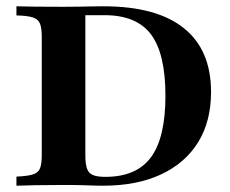

<svg xmlns="http://www.w3.org/2000/svg" viewBox="-20 -591 731 611"><path d="M32.3 0V-29Q67.7 -30.6 84.7 -35.9Q101.6 -41.1 107.3 -55.2Q112.9 -69.4 112.9 -98.4V-472.6Q112.9 -501.6 107.3 -515.7Q101.6 -529.8 84.7 -535.5Q67.7 -541.1 32.3 -541.9V-571Q56.5 -570.2 93.1 -569.8Q129.8 -569.4 182.3 -569.4Q205.6 -569.4 229.4 -569.8Q253.2 -570.2 274.2 -570.6Q295.2 -571 308.9 -571Q478.2 -571 564.9 -501.6Q651.6 -432.3 651.6 -298.4Q651.6 -204.8 610.5 -138.3Q569.4 -71.8 492.3 -35.9Q415.3 0 308.1 0Q287.1 0 257.3 -1.2Q227.4 -2.4 183.1 -2.4Q133.1 -2.4 92.7 -1.6Q52.4 -0.8 32.3 0ZM315.3 -28.2Q414.5 -28.2 460.5 -90.7Q506.5 -153.2 506.5 -286.3Q506.5 -420.2 460.5 -481.5Q414.5 -542.7 312.9 -542.7H251.6V-96.8Q251.6 -69.4 256.9 -54.4Q262.1 -39.5 275.8 -33.9Q289.5 -28.2 315.3 -28.2Z"/></svg>

Font: Playfair 5pt SemiExpanded Light ExtraBold
Style: Regular
Weight: 800
Version: Version 2.001;gftools[0.9.30]